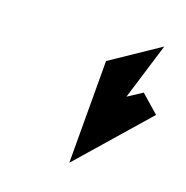

<svg xmlns="http://www.w3.org/2000/svg" viewBox="-101 -805 687 710"><g transform="rotate(20 243.0 -450.0)"><path d="M244 -588 245 -188 486 -464 415 -526 360 -490 428 -712Z"/></g></svg>

Font: bitstorm
Style: ultextobl
Weight: 400
Version: Version 0.2